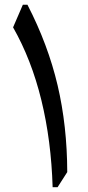

<svg xmlns="http://www.w3.org/2000/svg" viewBox="-20 -776 363 796"><path d="M93.8 -756.3Q179.2 -590.8 218.8 -422.4Q258.3 -253.9 258.8 -62.5L218.8 0H198.2Q192.4 -193.4 151.4 -361.1Q110.4 -528.8 34.2 -662.6L74.7 -756.3Z"/></svg>

Font: Pinar-DS2-FD Medium
Style: Regular
Weight: 500
Designer: Amin Abedi
Version: Version 3.000